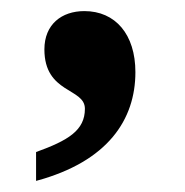

<svg xmlns="http://www.w3.org/2000/svg" viewBox="-20 -172 334 346"><path d="M45 102V154C175 119 224 43 224 -42C224 -110 188 -152 132 -152C91 -152 60 -128 60 -83C60 -3 133 -14 133 24C133 63 103 81 45 102Z"/></svg>

Font: Noto Serif NP Hmong
Style: Bold
Weight: 700
Designer: Dalton Maag Ltd
Foundry: Dalton Maag Ltd
Version: Version 1.001